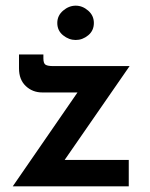

<svg xmlns="http://www.w3.org/2000/svg" viewBox="-20 -657 529 677"><path d="M129 -331Q95 -331 71 -353.5Q47 -376 47 -416V-465H133V-451Q133 -433 141 -428.5Q149 -424 167 -424H437L192 -70L170 -93H434V0H25L276 -364L293 -331ZM182 -576Q182 -602 202.5 -619.5Q223 -637 247 -637Q271 -637 291 -619.5Q311 -602 311 -576Q311 -549 291 -532.5Q271 -516 247 -516Q223 -516 202.5 -532.5Q182 -549 182 -576Z"/></svg>

Font: Reem Kufi Fun Medium
Style: Regular
Weight: 500
Designer: Khaled Hosny
Version: Version 1.005